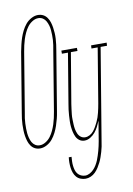

<svg xmlns="http://www.w3.org/2000/svg" viewBox="-116 -807 760 1094"><g transform="rotate(-10 264.0 -260.0)"><path d="M64 8Q47 8 33.5 1Q20 -6 11 -19Q2 -32 -2.5 -47Q-7 -62 -9.5 -77.5Q-12 -93 -12.5 -109.5Q-13 -126 -12.5 -142.5Q-12 -159 -10 -175.5Q-8 -192 -5 -208L52 -553Q56 -573 60.5 -592.5Q65 -612 71.5 -631.5Q78 -651 87.5 -670Q97 -689 110.5 -705.5Q124 -722 143.5 -732.5Q163 -743 182 -743Q199 -743 212.5 -736Q226 -729 235 -716Q244 -703 248.5 -688.5Q253 -674 255.5 -658Q258 -642 259 -625.5Q260 -609 259 -592.5Q258 -576 256 -559.5Q254 -543 251 -527L194 -182Q191 -162 186 -142.5Q181 -123 174.5 -103.5Q168 -84 158.5 -65Q149 -46 135.5 -29.5Q122 -13 102.5 -2.5Q83 8 64 8ZM65 -10Q82 -10 99 -20.5Q116 -31 127.5 -46.5Q139 -62 147 -79.5Q155 -97 160.5 -114Q166 -131 170 -149Q174 -167 177 -185L234 -530Q237 -544 239 -559Q241 -574 242 -588.5Q243 -603 242.5 -617Q242 -631 241 -645Q240 -659 236 -672.5Q232 -686 225.5 -698Q219 -710 207.5 -717.5Q196 -725 181 -725Q164 -725 147 -714.5Q130 -704 118.5 -688.5Q107 -673 99 -655.5Q91 -638 85.5 -621Q80 -604 76 -586Q72 -568 69 -550L12 -205Q9 -191 7 -176Q5 -161 4.5 -146.5Q4 -132 4 -118Q4 -104 5.5 -90Q7 -76 10.5 -62.5Q14 -49 20.5 -37Q27 -25 38.5 -17.5Q50 -10 65 -10ZM289 223Q274 223 260 217.5Q246 212 236.5 201Q227 190 222 176Q217 162 215 147Q213 132 213 117Q213 102 215 86H231Q230 99 229.5 112Q229 125 230.5 138Q232 151 235.5 163Q239 175 246.5 184.5Q254 194 265.5 199.5Q277 205 290 205Q303 205 316 198Q329 191 339 180.5Q349 170 356.5 157.5Q364 145 369.5 132Q375 119 379 105.5Q383 92 387 79Q391 66 393.5 52.5Q396 39 399 25L418 -90Q411 -73 402.5 -56.5Q394 -40 382.5 -26Q371 -12 354.5 -2Q338 8 321 8Q304 8 291.5 -1Q279 -10 272.5 -23.5Q266 -37 262.5 -52.5Q259 -68 257.5 -83.5Q256 -99 256.5 -115.5Q257 -132 258 -148Q259 -164 261 -180.5Q263 -197 266 -213L314 -502H279V-520H369V-502H331L282 -210Q280 -196 278 -181Q276 -166 274.5 -151.5Q273 -137 273.5 -122.5Q274 -108 274.5 -94Q275 -80 277.5 -66.5Q280 -53 285.5 -40Q291 -27 302 -18.5Q313 -10 328 -10Q341 -10 354 -17Q367 -24 376 -35Q385 -46 392 -58.5Q399 -71 405 -83.5Q411 -96 415.5 -109Q420 -122 423 -135Q426 -148 429 -161.5Q432 -175 434 -188L486 -502H450L451 -520H541L540 -502H503L415 28Q413 43 410 58Q407 73 402.5 88Q398 103 393 117.5Q388 132 381 146Q374 160 365.5 173.5Q357 187 345.5 198.5Q334 210 319 216.5Q304 223 289 223Z"/></g></svg>

Font: Iosevka Curly Slab Thin
Style: Italic
Weight: 100
Italic angle: -9°
Monospace: yes
Designer: Belleve Invis
Foundry: Belleve Invis
Version: Version 22.1.2; ttfautohint (v1.8.4)